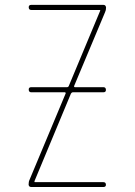

<svg xmlns="http://www.w3.org/2000/svg" viewBox="-20 -750 540 770"><path d="M98.6 -29.3 243.2 -375Q244.1 -376 243.2 -377.9Q242.2 -379.9 240.2 -379.9H105.5Q95.7 -379.9 95.2 -390.1Q94.7 -400.4 105.5 -400.4H249Q253.9 -400.4 255.9 -405.3L381.8 -707V-709Q381.8 -710 380.9 -710H105.5Q95.7 -710 95.2 -720.2Q94.7 -730.5 105.5 -730.5H394.5Q404.3 -730.5 405.3 -719.7Q405.3 -709 401.4 -701.2L277.3 -405.3Q276.4 -404.3 277.3 -402.3Q278.3 -400.4 280.3 -400.4H394.5Q404.3 -400.4 404.8 -390.1Q405.3 -379.9 394.5 -379.9H272.5Q267.6 -379.9 264.6 -375L118.2 -23.4V-21.5Q118.2 -20.5 119.1 -19.5H394.5Q404.3 -19.5 404.8 -9.8Q405.3 0 394.5 0H105.5Q95.7 0 94.7 -9.8Q94.7 -21.5 98.6 -29.3Z"/></svg>

Font: Rounded Mgen+ 1mn thin
Style: Regular
Weight: 100
Designer: [Source Han Sans]
Ryoko NISHIZUKA  (kana & ideographs); Paul D. Hunt (Latin, Greek & Cyrillic); Wenlong ZHANG  (bopomofo
Version: Version 1.059.20150602